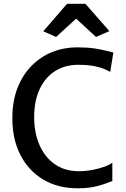

<svg xmlns="http://www.w3.org/2000/svg" viewBox="-20 -1006 680 1034"><path d="M46.5 -368.5Q46.5 -461 74.2 -532Q102 -603 150.5 -652Q199 -701 261.8 -726Q324.5 -751 394 -751Q450 -751 488.2 -745.2Q526.5 -739.5 551 -733Q575.5 -726.5 590.5 -723L573.5 -618.5Q565.5 -623.5 546 -632.5Q526.5 -641.5 491.5 -649.2Q456.5 -657 401.5 -657Q329.5 -657 276 -622.8Q222.5 -588.5 193.2 -525.2Q164 -462 164 -375.5Q164 -290.5 192.8 -224.8Q221.5 -159 275.5 -121.5Q329.5 -84 404 -84Q441 -84 477.8 -91Q514.5 -98 543.2 -108.5Q572 -119 585 -130V-31Q563.5 -22.5 537.5 -13.5Q511.5 -4.5 477.8 1.8Q444 8 398 8Q291.5 8 212.5 -39.2Q133.5 -86.5 90 -171.2Q46.5 -256 46.5 -368.5ZM282 -807 213 -837.5 341 -985.5H440L569 -838.5L497 -807L390 -905.5Z"/></svg>

Font: Tracken
Style: Regular
Weight: 400
Designer: Eben Sorkin
Foundry: Eben Sorkin
Version: Version 2.001